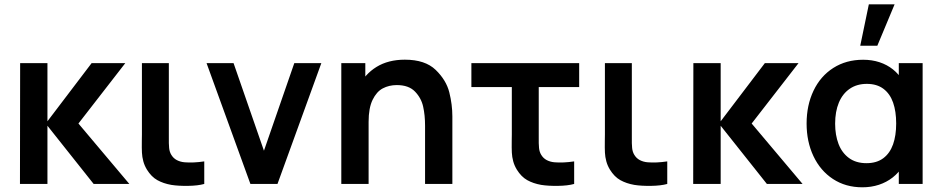

<svg xmlns="http://www.w3.org/2000/svg" viewBox="-20 -822 4213 858"><path d="M70 -540H192V-280L389.5 -540H540L330.5 -270L558 0H398.5L192 -260V0H69.2Z M636.7 -63.8Q625.5 -82.2 620.4 -101.4Q615.2 -120.6 614.3 -140Q613.3 -159.3 613.8 -193.5Q614.2 -202.1 614.2 -220.7V-540H734.5V-227.3V-210.9Q734 -178.5 735.8 -160.9Q737.5 -143.2 745.5 -130.2Q754.8 -114.6 770.1 -106.6Q785.3 -98.6 804.5 -96.8Q844.4 -93.5 892.8 -100.8V0Q864.2 8 820.1 8.6Q776 9.2 745.3 4.2Q710.1 -2 683.3 -16.9Q656.5 -31.8 636.7 -63.8Z M903 -540H1023.7L1159.5 -148.5L1295.2 -540H1416L1220 0H1099Z M1753.3 -441.8Q1718.7 -441.8 1690.8 -427.2Q1663 -412.7 1645.1 -376Q1627.2 -339.3 1627.2 -277.5L1555.7 -308.2Q1555.7 -377.9 1582.7 -434Q1609.7 -490.2 1662.3 -522.8Q1715 -555.3 1789.2 -555.3Q1879.7 -555.3 1926.8 -509.8Q1974 -464.2 1987.8 -409.5Q2001.5 -354.8 2001.5 -301.5V0H1879.5V-260.2Q1879.5 -307 1871 -345.3Q1862.6 -383.7 1834.5 -412.8Q1806.5 -441.8 1753.3 -441.8ZM1505.2 -540H1612.5V-372.5H1627.2V0H1505.2Z M2289.7 -63.8Q2278.5 -82.2 2273.4 -101.4Q2268.2 -120.6 2267.3 -140Q2266.3 -159.3 2266.8 -193.5Q2267.2 -202.1 2267.2 -220.7V-433H2086.5V-540H2568.2V-433H2387.5V-227.3V-210.9Q2387 -178.5 2388.8 -160.9Q2390.5 -143.2 2398.5 -130.2Q2407.8 -114.6 2423.1 -106.6Q2438.3 -98.6 2457.5 -96.8Q2497.4 -93.5 2545.8 -100.8V0Q2517.2 8 2473.1 8.6Q2429 9.2 2398.3 4.2Q2363.1 -2 2336.3 -16.9Q2309.5 -31.8 2289.7 -63.8Z M2705.7 -63.8Q2694.5 -82.2 2689.4 -101.4Q2684.2 -120.6 2683.3 -140Q2682.3 -159.3 2682.8 -193.5Q2683.2 -202.1 2683.2 -220.7V-540H2803.5V-227.3V-210.9Q2803 -178.5 2804.8 -160.9Q2806.5 -143.2 2814.5 -130.2Q2823.8 -114.6 2839.1 -106.6Q2854.3 -98.6 2873.5 -96.8Q2913.4 -93.5 2961.8 -100.8V0Q2933.2 8 2889.1 8.6Q2845 9.2 2814.3 4.2Q2779.1 -2 2752.3 -16.9Q2725.5 -31.8 2705.7 -63.8Z M3078.5 -540H3200.5V-280L3398 -540H3548.5L3339 -270L3566.5 0H3407L3200.5 -260V0H3077.7Z M3584.5 -270Q3584.5 -351.9 3615.5 -416.8Q3646.5 -481.8 3703.9 -518.4Q3761.3 -555 3837.2 -555Q3876.8 -555 3910.4 -543.9Q3944.1 -532.8 3970.4 -511.8Q3996.8 -490.7 4014.8 -460.8L3996.5 -435.5V-540H4103V0H3996.5V-105.7L4014.8 -80.3Q3996.8 -50.8 3969.5 -29.2Q3942.2 -7.7 3907.7 3.7Q3873.2 15 3833.7 15Q3758.8 15 3702.2 -22.2Q3645.7 -59.4 3615.1 -124.2Q3584.5 -188.9 3584.5 -270ZM3984.8 -270.2Q3984.8 -324.2 3971 -363.7Q3957.1 -403.2 3927.8 -425.2Q3898.5 -447.2 3853.7 -447.2Q3809.5 -447.2 3777.6 -425.5Q3745.7 -403.9 3728.8 -363.8Q3712 -323.6 3712 -269.3Q3712 -218.8 3727.1 -179Q3742.2 -139.2 3773.7 -116Q3805.2 -92.8 3852 -92.8Q3897.7 -92.8 3927.2 -115Q3956.7 -137.1 3970.8 -176.7Q3984.8 -216.3 3984.8 -270.2ZM3824.2 -617.5H3900.5L3977.7 -802.5H3862.6Z"/></svg>

Font: Tap Sans
Style: Regular
Weight: 400
Designer: Tap Payments
Foundry: Tap Payments
Version: Version 1.001;Glyphs 3.1.2 (3151)